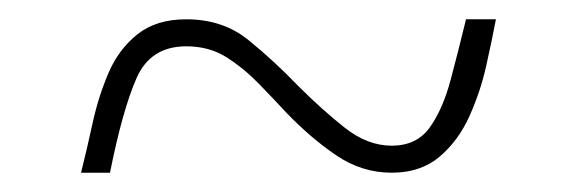

<svg xmlns="http://www.w3.org/2000/svg" viewBox="-20 -456 599 199"><path d="M64 -277Q70 -301 76 -328.5Q82 -356 92.5 -380.5Q103 -405 122.5 -420.5Q142 -436 173 -436Q211 -436 237.5 -414.5Q264 -393 289 -367Q314 -342 337.5 -323.5Q361 -305 386 -305Q412 -305 425.5 -324Q439 -343 447 -373Q455 -403 463 -436H494Q490 -415 484 -388Q478 -361 466.5 -335.5Q455 -310 435.5 -293.5Q416 -277 386 -277Q355 -277 328.5 -295Q302 -313 277 -339Q264 -353 248.5 -369Q233 -385 215 -396.5Q197 -408 173 -408Q136 -408 121.5 -375Q107 -342 94 -277Z"/></svg>

Font: Noto Serif Tamil Thin
Style: Regular
Weight: 100
Designer: Indian Type Foundry, Tom Grace, and the Monotype Design Team
Foundry: Monotype Imaging Inc.
Version: Version 2.004; ttfautohint (v1.8.4.7-5d5b)